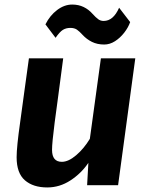

<svg xmlns="http://www.w3.org/2000/svg" viewBox="-20 -813 651 843"><path d="M187.5 10Q125.5 10 89.2 -21.5Q53 -53 53 -122.5Q53 -168 68.5 -276.5Q77.5 -342.5 87.5 -415.8Q97.5 -489 107 -557H257.5Q253 -522 246.2 -471.2Q239.5 -420.5 232.5 -367.8Q225.5 -315 220 -275Q208.5 -185.5 208.5 -155Q208.5 -102.5 251.5 -102.5Q280.5 -102.5 314.5 -131.5Q348.5 -160.5 374.5 -203.5L423 -557H574L498.5 0H362.5L368 -98Q336.5 -51.5 289.2 -20.8Q242 10 187.5 10ZM437.5 -617.5Q407 -617.5 383.5 -629.2Q360 -641 343 -659.5Q329 -675 317.8 -682.8Q306.5 -690.5 289 -690.5Q270 -690.5 256 -681.8Q242 -673 224 -647L179.5 -706Q199 -745 230.8 -769Q262.5 -793 297 -793Q325 -793 347.2 -782.2Q369.5 -771.5 387 -751.5Q400.5 -736.5 411 -728.8Q421.5 -721 435 -721Q477.5 -721 503 -779L551.5 -716Q543 -692 525.2 -669.2Q507.5 -646.5 484.8 -632Q462 -617.5 437.5 -617.5Z"/></svg>

Font: Merriweather Sans Italic
Style: Bold
Weight: 700
Italic angle: -7.5°
Designer: Eben Sorkin
Foundry: Eben Sorkin
Version: Version 1.008; ttfautohint (v1.7.19-72a1) -l 8 -r 50 -G 200 